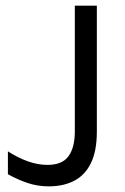

<svg xmlns="http://www.w3.org/2000/svg" viewBox="-20 -648 444 680"><path d="M8 -31V-112Q43.5 -89 79 -76.5Q114.5 -64 148 -64Q200.5 -64 222.8 -95Q245 -126 245 -182V-628H323V-182Q323 -113.5 302.2 -70.8Q281.5 -28 243.2 -8Q205 12 153 12Q112.5 12 76.8 -0.2Q41 -12.5 8 -31Z"/></svg>

Font: Karla ExtraLight
Style: Regular
Weight: 400
Version: Version 2.001